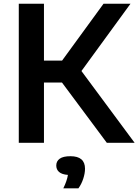

<svg xmlns="http://www.w3.org/2000/svg" viewBox="-20 -760 736 1022"><path d="M80 0V-740H214V-437.5H310.5L531 -740H674.5L413.5 -382L696.5 0H548.5L310 -320.5H214V0ZM317 242.5Q337 201.5 341.5 171Q309 168.5 294.2 155.2Q279.5 142 279.5 121Q279.5 98 297.8 84.8Q316 71.5 355 71.5Q432.5 71.5 432.5 138Q432.5 162.5 423.2 191Q414 219.5 397.5 242.5Z"/></svg>

Font: Encode Sans Semi Expanded SemiBold
Style: Regular
Weight: 600
Width: 6
Designer: Multiple Designers
Foundry: Impallari Type
Version: Version 3.000; ttfautohint (v1.8.3) -l 8 -r 50 -G 200 -x 14 